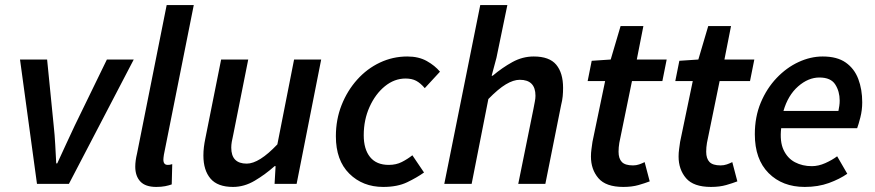

<svg xmlns="http://www.w3.org/2000/svg" viewBox="-20 -726 3455 758"><path d="M126 0 59 -491H166L192 -230Q196 -193 198 -156Q200 -119 202 -81H206Q223 -119 240.5 -156Q258 -193 275 -230L402 -491H508L252 0Z M597 12Q554 12 534 -9.5Q514 -31 514 -68Q514 -91 521 -120L638 -706H745L627 -115Q626 -108 625.5 -103.5Q625 -99 625 -96Q625 -75 642 -75Q647 -75 650 -75.5Q653 -76 660 -78L658 2Q647 6 632 9Q617 12 597 12Z M900 12Q839 12 811 -21Q783 -54 783 -112Q783 -129 785 -145.5Q787 -162 791 -181L853 -491H960L901 -195Q897 -178 895 -166Q893 -154 893 -143Q893 -80 954 -80Q1003 -80 1075 -156L1141 -491H1248L1151 0H1064L1068 -70H1064Q1027 -37 985.5 -12.5Q944 12 900 12Z M1493 12Q1412 12 1359 -40.5Q1306 -93 1306 -188Q1306 -254 1328.5 -311Q1351 -368 1390 -411.5Q1429 -455 1480 -479Q1531 -503 1588 -503Q1633 -503 1665 -485Q1697 -467 1717 -443L1657 -378Q1640 -398 1623 -407Q1606 -416 1581 -416Q1537 -416 1499.5 -385.5Q1462 -355 1439 -304Q1416 -253 1416 -192Q1416 -137 1441 -106Q1466 -75 1515 -75Q1544 -75 1566.5 -86.5Q1589 -98 1608 -113L1654 -45Q1626 -25 1587.5 -6.5Q1549 12 1493 12Z M1734 0 1876 -706H1983L1940 -498L1921 -427H1925Q1963 -459 2003 -481Q2043 -503 2087 -503Q2149 -503 2176 -470.5Q2203 -438 2203 -379Q2203 -362 2201.5 -346Q2200 -330 2195 -310L2133 0H2026L2086 -296Q2089 -313 2091.5 -325Q2094 -337 2094 -348Q2094 -411 2032 -411Q2007 -411 1977 -393Q1947 -375 1908 -335L1842 0Z M2441 12Q2372 12 2342.5 -22.5Q2313 -57 2313 -108Q2313 -123 2315 -137Q2317 -151 2319 -166L2369 -406H2300L2316 -486L2391 -491L2430 -623H2520L2494 -491H2612L2595 -406H2475L2425 -162Q2422 -144 2422 -127Q2422 -100 2435 -86.5Q2448 -73 2479 -73Q2492 -73 2503.5 -77Q2515 -81 2525 -86L2545 -10Q2527 -3 2501 4.5Q2475 12 2441 12Z M2787 12Q2718 12 2688.5 -22.5Q2659 -57 2659 -108Q2659 -123 2661 -137Q2663 -151 2665 -166L2715 -406H2646L2662 -486L2737 -491L2776 -623H2866L2840 -491H2958L2941 -406H2821L2771 -162Q2768 -144 2768 -127Q2768 -100 2781 -86.5Q2794 -73 2825 -73Q2838 -73 2849.5 -77Q2861 -81 2871 -86L2891 -10Q2873 -3 2847 4.5Q2821 12 2787 12Z M3157 12Q3069 12 3014.5 -42.5Q2960 -97 2960 -196Q2960 -265 2983.5 -321Q3007 -377 3046 -418Q3085 -459 3132.5 -481Q3180 -503 3228 -503Q3285 -503 3319 -479Q3353 -455 3368.5 -414Q3384 -373 3384 -322Q3384 -291 3376.5 -262Q3369 -233 3364 -220H3064Q3058 -167 3073.5 -134Q3089 -101 3118.5 -85.5Q3148 -70 3185 -70Q3211 -70 3238 -82Q3265 -94 3285 -109L3325 -40Q3295 -19 3252.5 -3.5Q3210 12 3157 12ZM3073 -288H3290Q3292 -298 3293.5 -308Q3295 -318 3295 -329Q3295 -365 3277.5 -392.5Q3260 -420 3215 -420Q3171 -420 3131 -385Q3091 -350 3073 -288Z"/></svg>

Font: Source Sans Pro SemiBold
Style: Italic
Weight: 600
Italic angle: -11°
Designer: Paul D. Hunt
Foundry: Adobe Systems Incorporated
Version: Version 1.095;hotconv 1.0.109;makeotfexe 2.5.65596